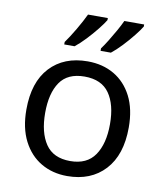

<svg xmlns="http://www.w3.org/2000/svg" viewBox="-86 -836 777 916"><g transform="rotate(10 302.5 -378.0)"><path d="M551 -269Q551 -136 483.5 -63Q416 10 301 10Q230 10 174.5 -22.5Q119 -55 87 -117.5Q55 -180 55 -269Q55 -402 122 -474Q189 -546 304 -546Q377 -546 432.5 -513.5Q488 -481 519.5 -419.5Q551 -358 551 -269ZM146 -269Q146 -174 183.5 -118.5Q221 -63 303 -63Q384 -63 422 -118.5Q460 -174 460 -269Q460 -364 422 -418Q384 -472 302 -472Q220 -472 183 -418Q146 -364 146 -269ZM538 -756Q528 -739 505 -710Q482 -681 455 -652.5Q428 -624 405 -606H355V-618Q369 -637 385 -663Q401 -689 416.5 -716.5Q432 -744 442 -766H538ZM362 -756Q352 -739 329 -710Q306 -681 279 -652.5Q252 -624 229 -606H179V-618Q200 -647 225 -689.5Q250 -732 266 -766H362Z"/></g></svg>

Font: TSCustom
Style: Regular
Weight: 400
Designer: Monotype Design Team
Foundry: Monotype Imaging Inc.
Version: Version 2.004; ttfautohint (v1.8.3) -l 8 -r 50 -G 200 -x 14 